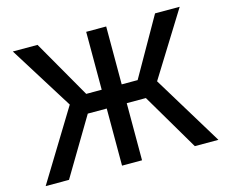

<svg xmlns="http://www.w3.org/2000/svg" viewBox="-102 -868 1197 1008"><g transform="rotate(-15 497.0 -363.5)"><path d="M27.7 0 260.7 -380.7 44 -727.3H178.3L358.7 -412.6H442.8V-727.3H551.5V-412.6H638.1L817.1 -727.3H951L735.1 -380L966.6 0H838.4L655.5 -310.4H551.5V0H442.8V-310.4H339.8L154.5 0Z"/></g></svg>

Font: Cannonade Med
Style: Regular
Weight: 500
Designer: Rasmus Andersson
Foundry: rsms
Version: Version 3.012;git-f93a4a705